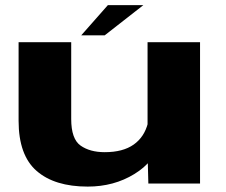

<svg xmlns="http://www.w3.org/2000/svg" viewBox="-20 -696 858 728"><path d="M250 -245Q250 -169 285.5 -144Q321 -119 377 -119Q446 -119 486.8 -147.8Q527.5 -176.5 541 -230L578 -150Q567 -84 489.5 -36.2Q412 11.5 312.5 11.5Q187 11.5 118.8 -48Q50.5 -107.5 50.5 -238V-536H250ZM539.5 -115.5V-536H738.5V0H542.5ZM389 -676.5H523.5L377 -562H288Z"/></svg>

Font: Anybody Wide
Style: Bold
Weight: 700
Width: 7
Designer: Tyler Finck
Foundry: Etcetera Type Company
Version: Version 1.000; ttfautohint (v1.8)